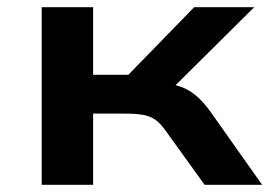

<svg xmlns="http://www.w3.org/2000/svg" viewBox="-20 -514 749 534"><path d="M96 0V-494H239V-306H337L520 -494H687L435 -244L420 -285Q453 -282 477.5 -274.5Q502 -267 523.5 -249.5Q545 -232 567 -201L709 0H549L441 -150Q427 -170 412.5 -180.5Q398 -191 378 -194.5Q358 -198 327 -198H239V0Z"/></svg>

Font: Nunito Sans 10pt Expanded
Style: Bold
Weight: 700
Width: 7
Designer: Vernon Adams
Foundry: Vernon Adams
Version: Version 3.101;gftools[0.9.27]